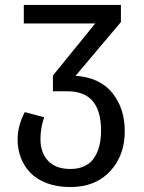

<svg xmlns="http://www.w3.org/2000/svg" viewBox="-20 -547 586 783"><path d="M288.1 -237.8Q386.2 -231.4 437.5 -168.7Q488.8 -106 488.8 -11.2Q488.8 86.9 429 151.4Q369.1 215.8 267.1 215.8Q212.9 215.8 170.9 200Q128.9 184.1 103.3 157Q77.6 129.9 64.7 95.5Q51.8 61 51.8 22Q51.8 -34.2 81.1 -89.8L160.2 -68.8Q145 -25.9 145 20Q145 76.2 176.3 109.1Q207.5 142.1 267.1 142.1Q300.8 142.1 325.7 129.9Q350.6 117.7 364.7 95.7Q378.9 73.7 385.5 46.4Q392.1 19 392.1 -15.1Q392.1 -174.8 254.9 -174.8H195.8V-238.8L368.2 -451.2H77.1V-526.9H473.1V-457Z"/></svg>

Font: FiraGO
Style: Regular
Weight: 400
Designer: bBox Type
Foundry: bBox Type GmbH
Version: Version 1.001;PS 001.001;hotconv 1.0.88;makeotf.lib2.5.64775